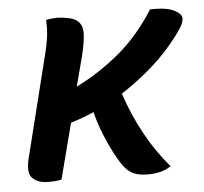

<svg xmlns="http://www.w3.org/2000/svg" viewBox="-45 -593 690 650"><g transform="rotate(-5 300.0 -268.0)"><path d="M139 2Q129 4 118 5Q107 6 94 6Q59 6 40.5 -12.5Q22 -31 35 -81L117 -410Q130 -460 133 -488Q136 -516 134 -541Q144 -543 153 -544Q162 -545 170 -545Q189 -545 212.5 -540Q236 -535 247 -521Q258 -507 257 -481.5Q256 -456 245 -410L218 -307Q295 -345 364 -402Q433 -459 488 -546H508Q548 -546 573.5 -532Q599 -518 594 -500Q593 -492 587.5 -481.5Q582 -471 567 -451Q527 -397 475.5 -351.5Q424 -306 368 -270Q392 -197 428.5 -130.5Q465 -64 511 -11Q493 1 473.5 5.5Q454 10 432 10Q402 10 383.5 1.5Q365 -7 351 -26Q338 -43 322 -73.5Q306 -104 291 -141.5Q276 -179 267 -216Q227 -199 188 -187Z"/></g></svg>

Font: Recursive Mn Csl St SmB
Style: Italic
Weight: 600
Italic angle: -15°
Monospace: yes
Version: Version 1.079;hotconv 1.0.112;makeotfexe 2.5.65598; ttfautoh